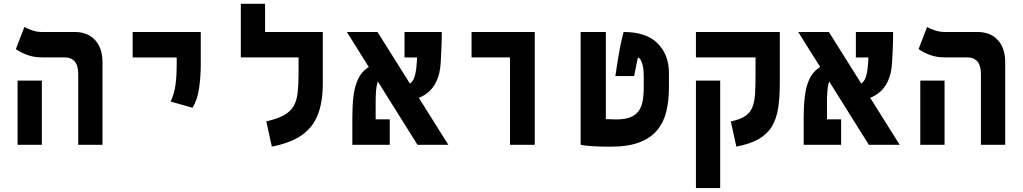

<svg xmlns="http://www.w3.org/2000/svg" viewBox="-20 -752 5313 997"><path d="M386.2 0V-368.2Q386.2 -454.1 313.5 -454.1H197.3Q155.8 -454.1 121.3 -466.8Q86.9 -479.5 62.5 -497.1L106.4 -611.8Q117.7 -605 143.8 -595.5Q169.9 -585.9 196.8 -585.9H368.2Q435.1 -585.9 473.6 -544.2Q512.2 -502.4 512.2 -428.2V0ZM71.3 0V-333.5H197.3V0Z M980 -192.4 866.2 -224.6Q885.3 -266.6 891.4 -312Q897.5 -357.4 897.5 -414.1V-585.9H1022.5V-414.1Q1022.5 -357.4 1014.2 -296.6Q1005.9 -235.8 980 -192.4ZM668.9 -453.6V-585.9H1022.5V-453.6Z M1656.2 -585.9V-454.1H1230.5V-585.9ZM1356.4 -540H1230.5V-732.4H1356.4ZM1530.3 -585.9H1656.2V-318.4Q1656.2 -222.2 1630.1 -155.8Q1604 -89.4 1545.9 -49.3Q1487.8 -9.3 1391.6 9.3L1362.8 -121.6Q1419.9 -134.8 1453.6 -153.3Q1487.3 -171.9 1503.9 -199.7Q1520.5 -227.5 1525.4 -268.6Q1530.3 -309.6 1530.3 -367.2Z M2147.9 0 1781.2 -585.9H1940.4L2308.1 0ZM1858.9 0V-132.3H2003.9V0ZM1809.6 0Q1809.6 -15.1 1809.6 -54.2Q1809.6 -93.3 1809.6 -144.5Q1809.6 -201.7 1815.4 -251.5Q1821.3 -301.3 1838.4 -339.4Q1855.5 -377.4 1889.2 -400.4Q1922.9 -423.3 1979 -427.2L1991.7 -369.6Q1971.7 -366.2 1958 -354.7Q1944.3 -343.3 1937.5 -313.2Q1930.7 -283.2 1930.7 -224.1Q1930.7 -198.7 1930.7 -164.1Q1930.7 -129.4 1930.7 -94.7Q1930.7 -60.1 1930.7 -33.9Q1930.7 -7.8 1930.7 0ZM2047.9 -226.1 2043 -301.8Q2082.5 -301.8 2103.3 -314Q2124 -326.2 2132.6 -353Q2141.1 -379.9 2144 -424.3Q2146.5 -463.4 2148.7 -505.4Q2150.9 -547.4 2150.9 -585.9H2273.9Q2273.9 -547.4 2272.2 -503.2Q2270.5 -459 2268.6 -428.2Q2265.1 -369.6 2246.8 -330.6Q2228.5 -291.5 2198.5 -268.6Q2168.5 -245.6 2130.1 -235.8Q2091.8 -226.1 2047.9 -226.1ZM2080.6 -453.6V-585.9H2269.5L2235.4 -453.6Z M2628.4 0V-585.9H2756.8V0ZM2428.7 -454.1V-585.9H2755.9V-454.1Z M3149.4 9.8Q3128.9 9.8 3099.9 9Q3070.8 8.3 3042.5 6.1Q3014.2 3.9 2995.1 0L3046.4 -141.6Q3090.8 -135.3 3123.3 -133.5Q3155.8 -131.8 3178.7 -131.8Q3223.1 -131.8 3251.2 -142.3Q3279.3 -152.8 3294.9 -173.6Q3310.5 -194.3 3316.7 -225.1Q3322.8 -255.9 3322.8 -296.9V-346.2Q3322.8 -392.1 3316.7 -415Q3310.5 -438 3303.5 -445.8Q3296.4 -453.6 3292.5 -453.6Q3289.6 -441.9 3287.6 -431.9Q3285.6 -421.9 3282.5 -405.3Q3279.3 -388.7 3272.9 -356.9H3175.3Q3182.6 -407.7 3189.9 -451.4Q3197.3 -495.1 3204.6 -529.5Q3211.9 -564 3218.3 -585.9Q3336.4 -585.9 3395 -526.6Q3453.6 -467.3 3453.6 -375V-296.9Q3453.6 -229 3439.9 -172.9Q3426.3 -116.7 3392.3 -75.7Q3358.4 -34.7 3299.3 -12.5Q3240.2 9.8 3149.4 9.8ZM2995.1 0V-585.9H3126V0Z M4029.3 -585.9V-454.1H3593.8V-585.9ZM3719.7 224.6H3593.8V-333.5H3719.7ZM3903.3 -585.9H4029.3V-318.4Q4029.3 -246.1 4020.8 -190.9Q4012.2 -135.7 3988.5 -95.9Q3964.8 -56.2 3920.4 -30.3Q3876 -4.4 3803.7 9.3L3774.9 -121.6Q3823.2 -131.3 3849.6 -149.2Q3876 -167 3887.2 -196Q3898.4 -225.1 3900.9 -267.3Q3903.3 -309.6 3903.3 -367.2Z M4491.7 0 4125 -585.9H4284.2L4651.9 0ZM4202.6 0V-132.3H4347.7V0ZM4153.3 0Q4153.3 -15.1 4153.3 -54.2Q4153.3 -93.3 4153.3 -144.5Q4153.3 -201.7 4159.2 -251.5Q4165 -301.3 4182.1 -339.4Q4199.2 -377.4 4232.9 -400.4Q4266.6 -423.3 4322.8 -427.2L4335.4 -369.6Q4315.4 -366.2 4301.8 -354.7Q4288.1 -343.3 4281.2 -313.2Q4274.4 -283.2 4274.4 -224.1Q4274.4 -198.7 4274.4 -164.1Q4274.4 -129.4 4274.4 -94.7Q4274.4 -60.1 4274.4 -33.9Q4274.4 -7.8 4274.4 0ZM4391.6 -226.1 4386.7 -301.8Q4426.3 -301.8 4447 -314Q4467.8 -326.2 4476.3 -353Q4484.9 -379.9 4487.8 -424.3Q4490.2 -463.4 4492.4 -505.4Q4494.6 -547.4 4494.6 -585.9H4617.7Q4617.7 -547.4 4616 -503.2Q4614.3 -459 4612.3 -428.2Q4608.9 -369.6 4590.6 -330.6Q4572.3 -291.5 4542.2 -268.6Q4512.2 -245.6 4473.9 -235.8Q4435.5 -226.1 4391.6 -226.1ZM4424.3 -453.6V-585.9H4613.3L4579.1 -453.6Z M5073.7 0V-368.2Q5073.7 -454.1 5001 -454.1H4884.8Q4843.3 -454.1 4808.8 -466.8Q4774.4 -479.5 4750 -497.1L4793.9 -611.8Q4805.2 -605 4831.3 -595.5Q4857.4 -585.9 4884.3 -585.9H5055.7Q5122.6 -585.9 5161.1 -544.2Q5199.7 -502.4 5199.7 -428.2V0ZM4758.8 0V-333.5H4884.8V0Z"/></svg>

Font: Cascadia Mono
Style: Regular
Weight: 400
Monospace: yes
Designer: Aaron Bell
Foundry: Saja Typeworks
Version: Version 2404.023